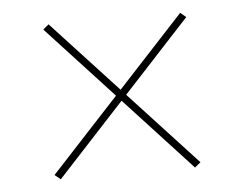

<svg xmlns="http://www.w3.org/2000/svg" viewBox="-36 -533 557 441"><g transform="rotate(-5 242.0 -312.5)"><path d="M90.5 -491 410.5 -145 397 -134 77.5 -480ZM87.5 -134 74 -145 394 -491 407 -480Z"/></g></svg>

Font: Anek Malayalam Medium Thin
Style: Regular
Weight: 250
Version: Version 1.003